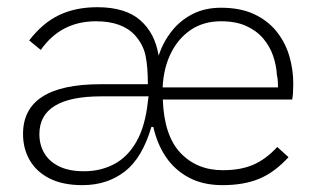

<svg xmlns="http://www.w3.org/2000/svg" viewBox="-20 -520 904 546"><path d="M613 6.5Q557.5 6.5 517.5 -14.8Q477.5 -36 452.2 -73Q427 -110 416 -159H410.5Q384.5 -70.5 334.5 -32Q284.5 6.5 214.5 6.5Q158.5 6.5 121 -12.5Q83.5 -31.5 64.5 -64.5Q45.5 -97.5 45.5 -139Q45.5 -280.5 266 -280.5H400.5Q400.5 -329.5 394 -361.2Q387.5 -393 364.5 -419Q328 -459.5 253 -459.5Q153 -459.5 96 -378L63 -405Q101.5 -455 148.2 -477.2Q195 -499.5 257 -499.5Q336.5 -499.5 378.8 -462.5Q421 -425.5 431 -362Q444.5 -401.5 468.8 -432Q493 -462.5 528 -480.2Q563 -498 608.5 -498Q663.5 -498 702.5 -479.8Q741.5 -461.5 766.2 -430.8Q791 -400 802.5 -361.5Q814 -323 814 -282Q814 -253.5 811 -237H443Q446.5 -134.5 493.2 -85.2Q540 -36 613.5 -36Q664.5 -36 700.2 -51.5Q736 -67 768.5 -102L800.5 -73Q760.5 -29.5 716.8 -11.5Q673 6.5 613 6.5ZM770.5 -271.5Q770.5 -296 767.5 -306Q766 -333.5 756.8 -360.8Q747.5 -388 728.8 -410.2Q710 -432.5 680.5 -446Q651 -459.5 608.5 -459.5Q558.5 -459.5 522.2 -434.8Q486 -410 465.5 -367.8Q445 -325.5 442.5 -271.5ZM219 -33Q266 -33 304.5 -53.2Q343 -73.5 368 -117.2Q393 -161 400.5 -231L402.5 -246H268Q92 -246 92 -138.5Q92 -108.5 105.8 -84.8Q119.5 -61 147.8 -47Q176 -33 219 -33Z"/></svg>

Font: Acari Sans Neue Light
Style: Regular
Weight: 300
Designer: Alfredo Marco Pradil (font), Cristiano Sobral (main changes)
Foundry: Hanken Design Co. (font), Cristiano Sobral (main changes)
Version: Version 2.459;March 19, 2022;FontCreator 14.0.0.2808 64-bit;